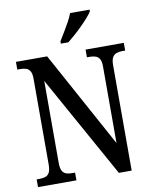

<svg xmlns="http://www.w3.org/2000/svg" viewBox="-99 -1005 862 1078"><g transform="rotate(-10 332.0 -465.5)"><path d="M29 0V-44H44Q64 -44 79 -49Q94 -54 102 -69Q110 -84 110 -114V-604Q110 -633 101.5 -647Q93 -661 79 -665.5Q65 -670 47 -670H29V-714H207L506 -167V-604Q506 -632 498 -646Q490 -660 475.5 -665Q461 -670 443 -670H426V-714H644V-670H626Q608 -670 593.5 -664.5Q579 -659 571 -644.5Q563 -630 563 -600V0H490L167 -581V-114Q167 -84 175 -69Q183 -54 197 -49Q211 -44 230 -44H248V0ZM295 -784Q309 -807 324.5 -832.5Q340 -858 354 -883.5Q368 -909 376 -931H487V-921Q479 -908 462 -888.5Q445 -869 423.5 -847.5Q402 -826 379.5 -806Q357 -786 338 -771H295Z"/></g></svg>

Font: Noto Serif Khmer Condensed Medium
Style: Regular
Weight: 500
Width: 3
Designer: Danh Hong and the Monotype Design Team
Foundry: Monotype Imaging Inc.
Version: Version 2.004